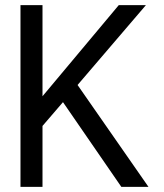

<svg xmlns="http://www.w3.org/2000/svg" viewBox="-20 -730 640 750"><path d="M60 0V-710H146V-354L444 -710H550L283 -398L560 0H454L226 -331L146 -238V0Z"/></svg>

Font: Geist Mono
Style: Regular
Weight: 400
Monospace: yes
Designer: Basement.studio, Andrés Briganti, Mateo Zaragoza
Foundry: Basement.studio, Vercel, Andrés Briganti, Guido Ferreyra, Mateo Zaragoza
Version: Version 1.500; ttfautohint (v1.8.4.7-5d5b)